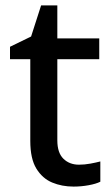

<svg xmlns="http://www.w3.org/2000/svg" viewBox="-20 -680 415 710"><path d="M272 -71Q293 -71 314.5 -75Q336 -79 351 -83V-8Q335 0 307.5 5Q280 10 252 10Q209 10 173 -5Q137 -20 114.5 -56.5Q92 -93 92 -159V-461H17V-507L95 -545L132 -660H192V-538H347V-461H192V-161Q192 -115 214.5 -93Q237 -71 272 -71Z"/></svg>

Font: Noto Sans New Tai Lue Medium
Style: Regular
Weight: 500
Version: Version 2.003